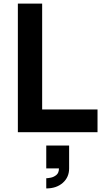

<svg xmlns="http://www.w3.org/2000/svg" viewBox="-20 -740 581 1075"><path d="M239 315V258Q247 258 264 254.8Q281 251.5 295.5 239.8Q310 228 310 203H239V75H367V203Q367 252.5 331.5 283.8Q296 315 239 315ZM80 0V-720H216V-127H526V0Z"/></svg>

Font: Manrope ExtraLight ExtraBold
Style: Regular
Weight: 800
Version: Version 4.504